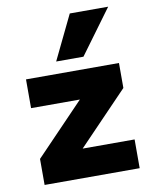

<svg xmlns="http://www.w3.org/2000/svg" viewBox="-86 -836 713 901"><g transform="rotate(-10 270.5 -386.0)"><path d="M53 0V-124L325 -407L320 -366H53V-503H496V-384L219 -96L224 -137H506V0ZM207 -561 309 -772H492L337 -561Z"/></g></svg>

Font: Nunito Sans 8pt Black
Style: Regular
Weight: 900
Version: Version 3.101;gftools[0.9.27]